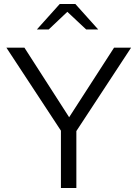

<svg xmlns="http://www.w3.org/2000/svg" viewBox="-20 -938 686 958"><path d="M284 0V-286L12 -700H102L325 -353L549 -700H634L361 -284V0ZM410 -791 316 -879 223 -791H164L278 -918H356L470 -791Z"/></svg>

Font: Rosa Sans Light
Style: Regular
Weight: 300
Designer: Pentagram / MCKL
Foundry: Pentagram / MCKL
Version: Version 1.005;September 16, 2019;FontCreator 11.5.0.2425 64-